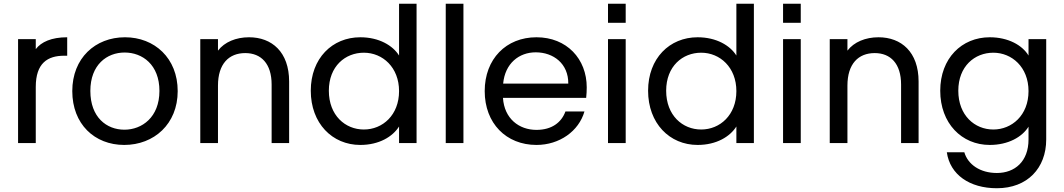

<svg xmlns="http://www.w3.org/2000/svg" viewBox="-20 -760 5655 1020"><path d="M76 -552V0H170V-298C170 -425 233 -464 321 -464H337V-562C253 -562 199 -537 170 -499V-552Z M640 10C798 10 924 -101 924 -276C924 -451 801 -562 644 -562C486 -562 364 -451 364 -276C364 -101 482 10 640 10ZM460 -277C460 -416 548 -481 642 -481C737 -481 827 -416 827 -277C827 -137 734 -71 641 -71C546 -71 460 -137 460 -277Z M1044 -552V0H1138V-305C1138 -421 1196 -478 1283 -478C1367 -478 1423 -422 1423 -311V0H1516V-327C1516 -484 1424 -562 1303 -562C1234 -562 1173 -537 1138 -491V-552Z M1894 -562C1745 -562 1631 -450 1631 -278C1631 -105 1745 10 1894 10C1994 10 2066 -34 2100 -88V0H2193V-740H2100V-465C2067 -518 1994 -562 1894 -562ZM1727 -278C1727 -408 1814 -480 1913 -480C2013 -480 2100 -402 2100 -276C2100 -149 2013 -72 1913 -72C1814 -72 1727 -147 1727 -278Z M2348 -740V0H2442V-740Z M2999 -316H2653C2663 -423 2737 -482 2826 -482C2920 -482 3000 -422 2999 -316ZM2555 -276C2555 -105 2669 10 2830 10C2952 10 3055 -63 3085 -168H2984C2963 -110 2912 -70 2830 -70C2737 -70 2659 -130 2652 -240H3094C3096 -259 3097 -276 3097 -296C3097 -447 2991 -562 2830 -562C2669 -562 2555 -447 2555 -276Z M3210 -552V0H3304V-552ZM3210 -639H3304V-740H3210Z M3686 -562C3537 -562 3423 -450 3423 -278C3423 -105 3537 10 3686 10C3786 10 3858 -34 3892 -88V0H3985V-740H3892V-465C3859 -518 3786 -562 3686 -562ZM3519 -278C3519 -408 3606 -480 3705 -480C3805 -480 3892 -402 3892 -276C3892 -149 3805 -72 3705 -72C3606 -72 3519 -147 3519 -278Z M4140 -552V0H4234V-552ZM4140 -639H4234V-740H4140Z M4388 -552V0H4482V-305C4482 -421 4540 -478 4627 -478C4711 -478 4767 -422 4767 -311V0H4860V-327C4860 -484 4768 -562 4647 -562C4578 -562 4517 -537 4482 -491V-552Z M5238 -562C5089 -562 4975 -450 4975 -278C4975 -105 5089 10 5238 10C5336 10 5410 -32 5444 -87V-19C5444 98 5371 159 5276 159C5187 159 5122 114 5103 49H5010C5027 168 5131 240 5276 240C5438 240 5538 133 5538 -19V-552H5444V-465C5411 -520 5336 -562 5238 -562ZM5071 -278C5071 -408 5158 -480 5257 -480C5355 -480 5444 -404 5444 -276C5444 -147 5355 -72 5257 -72C5158 -72 5071 -147 5071 -278Z"/></svg>

Font: Malmofest
Style: Regular
Weight: 400
Designer: Jonny Pinhorn (Poppins), Kolossal
Version: Version 1.004;Glyphs 3.1.2 (3151)